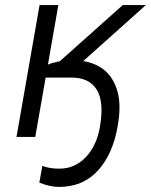

<svg xmlns="http://www.w3.org/2000/svg" viewBox="-20 -540 595 757"><path d="M135 180 147 114Q175 125 214 125Q275 125 318 80Q361 35 374 -40Q391 -140 361 -187Q331 -234 264 -234H154L162 -283Q206 -301 254 -302H272Q331 -302 375.5 -275Q420 -248 440 -190Q460 -132 444 -43Q425 68 366 132.5Q307 197 213 197Q177 197 135 180ZM136 -520H210L119 0H45ZM176 -263 464 -520H555L250 -247Z"/></svg>

Font: Fixel Italic Variable 20240409 Display Thin
Style: Italic
Weight: 100
Italic angle: -10°
Designer: AlfaBravo + MacPaw
Foundry: Kyrylo Tkachov, Marchela Mozhyna, Serhii Makarenko, Maria Weinstein, Zakhar Kryvoshyya
Version: Version 1.211;Glyphs 3.2 (3225)